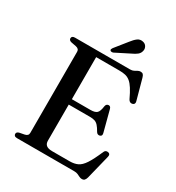

<svg xmlns="http://www.w3.org/2000/svg" viewBox="-210 -1013 1061 1158"><g transform="rotate(30 320.0 -434.0)"><path d="M204 -369H375.5Q407 -369 419.8 -381.2Q432.5 -393.5 437 -429Q438.5 -438.5 443 -443.2Q447.5 -448 455 -449Q470 -450.5 474.5 -432L512.5 -287Q515 -277.5 512.5 -271.5Q510 -265.5 502 -263Q494.5 -261 488 -263.5Q481.5 -266 477 -273.5Q463.5 -297.5 452.2 -310Q441 -322.5 427.5 -327Q414 -331.5 393 -331.5H204ZM54.5 -683Q54.5 -691 60 -695.5Q65.5 -700 77.5 -700H460Q475 -700 485.2 -705.2Q495.5 -710.5 504 -715.5Q512.5 -720.5 523 -720.5Q534 -720.5 540 -714.5Q546 -708.5 550 -694L589 -552Q591.5 -542.5 588.5 -536.2Q585.5 -530 577 -527.5Q568 -525 560.2 -528.5Q552.5 -532 547.5 -542Q529.5 -580.5 514.2 -604.5Q499 -628.5 483.5 -641Q468 -653.5 450 -657.8Q432 -662 407.5 -662H246V-80Q246 -59 259 -48.5Q272 -38 299.5 -38H421.5Q453.5 -38 476.5 -48.8Q499.5 -59.5 520.8 -91.8Q542 -124 569.5 -188Q573 -196.5 579.2 -199.8Q585.5 -203 593.5 -202Q603 -201 607 -194.2Q611 -187.5 608 -176.5L566.5 -9Q562.5 5 556.2 11.5Q550 18 538 18Q528.5 18 519.8 13.5Q511 9 500.8 4.5Q490.5 0 475.5 0H77.5Q65.5 0 60 -4.8Q54.5 -9.5 54.5 -17Q54.5 -31 72.5 -35.5L106.5 -42Q118.5 -44.5 124.5 -50.8Q130.5 -57 130.5 -67.5V-632.5Q130.5 -643 124.5 -649.2Q118.5 -655.5 106.5 -658L72.5 -664.5Q54.5 -669 54.5 -683ZM371.5 -841.5Q389 -864.5 405.5 -876.8Q422 -889 442.5 -884.5Q460.5 -881 468.8 -866.8Q477 -852.5 473.5 -838Q470 -819.5 455.8 -808Q441.5 -796.5 419 -786.5L322 -737.5Q317 -735.5 311 -735.8Q305 -736 301.5 -739.5Q298 -744 299.8 -748.8Q301.5 -753.5 305 -758.5Z"/></g></svg>

Font: Fraunces 28pt
Style: Regular
Weight: 400
Version: Version 1.000;[b76b70a41]